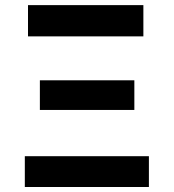

<svg xmlns="http://www.w3.org/2000/svg" viewBox="-20 -748 695 768"><path d="M79.3 0V-123.2H575.6V0ZM139.5 -308.2V-426.8H517.4V-308.2ZM92 -602.5V-727.5H553.5V-602.5Z"/></svg>

Font: Inter
Style: Regular
Weight: 400
Designer: Rasmus Andersson
Foundry: rsms
Version: Version 4.000;git-8c9346024